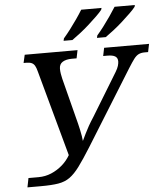

<svg xmlns="http://www.w3.org/2000/svg" viewBox="-61 -985 894 1043"><g transform="rotate(-5 386.0 -463.0)"><path d="M46 5 56 -45H111Q148 -45 181 -59Q214 -73 241 -96.5Q268 -120 285 -150L157 -617Q152 -637 145.5 -648.5Q139 -660 128 -665Q117 -670 97 -670H84L94 -714H382L373 -670H347Q316 -670 297 -658.5Q278 -647 278 -621Q278 -608 280.5 -593Q283 -578 286 -566L341 -351Q350 -318 358 -281.5Q366 -245 368 -220Q378 -241 387 -259.5Q396 -278 407.5 -298.5Q419 -319 436 -345L578 -578Q589 -596 593 -610Q597 -624 597 -634Q597 -653 583.5 -661.5Q570 -670 541 -670H518L527 -714H772L763 -670H744Q725 -670 711.5 -663.5Q698 -657 685.5 -640.5Q673 -624 653 -592L399 -183Q359 -119 331.5 -82Q304 -45 277.5 -26Q251 -7 214.5 -1Q178 5 119 5ZM496 -784Q515 -806 533.5 -830.5Q552 -855 570 -881Q588 -907 603 -931H714L711 -921Q701 -908 680.5 -888Q660 -868 635.5 -846Q611 -824 586 -804.5Q561 -785 541 -771H493ZM314 -784Q333 -806 352 -831Q371 -856 389 -882Q407 -908 421 -931H532L529 -921Q519 -908 498.5 -888Q478 -868 453.5 -846Q429 -824 404 -804.5Q379 -785 359 -771H311Z"/></g></svg>

Font: ET Text
Style: Italic
Weight: 470
Italic angle: -12°
Designer: Monotype Design Team
Foundry: Monotype Imaging Inc.
Version: Version 2.009